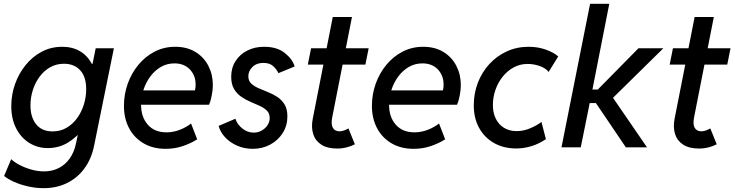

<svg xmlns="http://www.w3.org/2000/svg" viewBox="-20 -772 3852 1006"><path d="M209 213.9Q167 213.9 126.5 204.6Q85.9 195.3 53.2 180.7Q20.5 166 1.5 149.9L38.6 62Q54.7 77.6 82.5 92.3Q110.4 106.9 144.3 116.5Q178.2 126 210.9 126Q253.4 126 287.6 108.6Q321.8 91.3 344.7 59.1Q367.7 26.9 377.4 -17.1L387.2 -63H371.1L400.9 -119.6L455.6 -387.7L437.5 -437.5H464.8L481.4 -519H576.7L473.6 -11.2Q459.5 60.5 422.1 110.8Q384.8 161.1 330.3 187.5Q275.9 213.9 209 213.9ZM230.5 3.9Q176.8 3.9 133.3 -23.2Q89.8 -50.3 64.5 -99.9Q39.1 -149.4 39.1 -216.3Q39.1 -275.9 58.8 -331.5Q78.6 -387.2 114.5 -431.4Q150.4 -475.6 199 -501.2Q247.6 -526.9 306.2 -526.9Q360.4 -526.9 400.6 -502.7Q440.9 -478.5 463.6 -432.4Q486.3 -386.2 486.3 -319.8Q486.3 -260.3 467.8 -202.6Q449.2 -145 415.3 -98.4Q381.3 -51.8 334.5 -23.9Q287.6 3.9 230.5 3.9ZM255.9 -83.5Q296.4 -83.5 328.9 -102.5Q361.3 -121.6 384.3 -153.3Q407.2 -185.1 419.4 -224.4Q431.6 -263.7 431.6 -304.2Q431.6 -370.6 399.7 -404.3Q367.7 -438 315.4 -438Q275.4 -438 242.9 -419.7Q210.4 -401.4 187.3 -369.9Q164.1 -338.4 151.9 -299.6Q139.6 -260.7 139.6 -219.7Q139.6 -158.2 169.4 -120.8Q199.2 -83.5 255.9 -83.5Z M847.7 7.8Q781.7 7.8 732.7 -20.8Q683.6 -49.3 656.5 -100.1Q629.4 -150.9 629.4 -217.3Q629.4 -277.8 649.2 -333.3Q668.9 -388.7 705.1 -432.4Q741.2 -476.1 790.3 -501.5Q839.4 -526.9 897.9 -526.9Q959.5 -526.9 1003.9 -499.8Q1048.3 -472.7 1071.8 -427Q1095.2 -381.3 1095.2 -326.7Q1095.2 -310.1 1092.5 -290.8Q1089.8 -271.5 1085.4 -253.7Q1081.1 -235.8 1075.2 -223.1H698.7L711.9 -298.3H1001.5Q1003.4 -306.2 1004.2 -314.2Q1004.9 -322.3 1004.9 -329.6Q1004.9 -376.5 974.9 -408.2Q944.8 -439.9 894 -439.9Q855 -439.9 823 -421.4Q791 -402.8 767.8 -371.6Q744.6 -340.3 731.9 -301.8Q719.2 -263.2 719.2 -222.7Q719.2 -158.7 754.4 -118.7Q789.6 -78.6 852.1 -78.6Q888.2 -78.6 922.1 -91.8Q956.1 -105 981 -125L1013.2 -42Q978.5 -20 936.5 -6.1Q894.5 7.8 847.7 7.8Z M1304.2 7.8Q1259.3 7.8 1221.7 -9Q1184.1 -25.9 1158.9 -53.2Q1133.8 -80.6 1125.5 -112.3L1213.4 -149.9Q1221.7 -121.6 1249 -99.4Q1276.4 -77.1 1309.6 -77.1Q1332 -77.1 1351.1 -87.9Q1370.1 -98.6 1381.6 -116Q1393.1 -133.3 1393.1 -153.8Q1393.1 -177.7 1378.7 -192.1Q1364.3 -206.5 1341.3 -217Q1318.4 -227.5 1292.5 -238.5Q1266.6 -249.5 1243.7 -265.4Q1220.7 -281.2 1206.1 -306.2Q1191.4 -331.1 1191.4 -370.1Q1191.4 -417 1214.4 -452.4Q1237.3 -487.8 1276.1 -507.3Q1314.9 -526.9 1363.8 -526.9Q1430.7 -526.9 1471.2 -495.1Q1511.7 -463.4 1523.9 -423.8L1438.5 -388.7Q1430.7 -407.2 1412.1 -424.8Q1393.6 -442.4 1359.9 -442.4Q1324.2 -442.4 1302.7 -421.1Q1281.2 -399.9 1281.2 -372.6Q1281.2 -348.6 1296.1 -334.5Q1311 -320.3 1334.2 -310.1Q1357.4 -299.8 1383.5 -289.6Q1409.7 -279.3 1432.9 -264.2Q1456.1 -249 1470.9 -224.9Q1485.8 -200.7 1485.8 -162.1Q1485.8 -113.8 1461.4 -75.2Q1437 -36.6 1395.8 -14.4Q1354.5 7.8 1304.2 7.8Z M1746.6 6.3Q1695.3 6.3 1663.8 -13.9Q1632.3 -34.2 1621.1 -69.6Q1609.9 -105 1618.7 -149.9L1723.6 -683.1H1824.2L1720.7 -157.2Q1713.4 -121.1 1723.9 -102.5Q1734.4 -84 1758.8 -84Q1772 -84 1784.7 -89.1Q1797.4 -94.2 1805.7 -99.1L1839.4 -16.1Q1821.3 -6.3 1796.9 0Q1772.5 6.3 1746.6 6.3ZM1592.8 -433.6 1609.9 -519H1911.6L1894.5 -433.6Z M2147 7.8Q2081.1 7.8 2032 -20.8Q1982.9 -49.3 1955.8 -100.1Q1928.7 -150.9 1928.7 -217.3Q1928.7 -277.8 1948.5 -333.3Q1968.3 -388.7 2004.4 -432.4Q2040.5 -476.1 2089.6 -501.5Q2138.7 -526.9 2197.3 -526.9Q2258.8 -526.9 2303.2 -499.8Q2347.7 -472.7 2371.1 -427Q2394.5 -381.3 2394.5 -326.7Q2394.5 -310.1 2391.8 -290.8Q2389.2 -271.5 2384.8 -253.7Q2380.4 -235.8 2374.5 -223.1H1998L2011.2 -298.3H2300.8Q2302.7 -306.2 2303.5 -314.2Q2304.2 -322.3 2304.2 -329.6Q2304.2 -376.5 2274.2 -408.2Q2244.1 -439.9 2193.4 -439.9Q2154.3 -439.9 2122.3 -421.4Q2090.3 -402.8 2067.1 -371.6Q2043.9 -340.3 2031.2 -301.8Q2018.6 -263.2 2018.6 -222.7Q2018.6 -158.7 2053.7 -118.7Q2088.9 -78.6 2151.4 -78.6Q2187.5 -78.6 2221.4 -91.8Q2255.4 -105 2280.3 -125L2312.5 -42Q2277.8 -20 2235.8 -6.1Q2193.8 7.8 2147 7.8Z M2684.6 5.9Q2619.6 5.9 2569.6 -22Q2519.5 -49.8 2491 -100.8Q2462.4 -151.9 2462.4 -220.2Q2462.4 -282.7 2483.6 -338.1Q2504.9 -393.6 2543.7 -436Q2582.5 -478.5 2635.3 -502.7Q2688 -526.9 2750 -526.9Q2798.8 -526.9 2840.8 -511.7Q2882.8 -496.6 2904.8 -476.1L2854.5 -395Q2839.8 -414.6 2808.6 -425.8Q2777.3 -437 2744.6 -437Q2704.6 -437 2671.1 -418.7Q2637.7 -400.4 2613.3 -369.6Q2588.9 -338.9 2575.7 -300.5Q2562.5 -262.2 2562.5 -221.2Q2562.5 -181.2 2577.6 -150.4Q2592.8 -119.6 2620.8 -102.3Q2648.9 -85 2687.5 -85Q2723.6 -85 2759.8 -100.6Q2795.9 -116.2 2816.9 -133.3L2840.3 -43Q2806.6 -19.5 2766.4 -6.8Q2726.1 5.9 2684.6 5.9Z M2921.9 0 3071.8 -752H3172.4L3084 -302.7H3130.4L3098.1 -288.6L3325.2 -519H3455.6L3174.3 -242.2L3167 -295.9L3370.1 0H3259.3L3083.5 -259.8L3114.3 -231.9H3069.8L3022.9 0Z M3642.6 6.3Q3591.3 6.3 3559.8 -13.9Q3528.3 -34.2 3517.1 -69.6Q3505.9 -105 3514.6 -149.9L3619.6 -683.1H3720.2L3616.7 -157.2Q3609.4 -121.1 3619.9 -102.5Q3630.4 -84 3654.8 -84Q3668 -84 3680.7 -89.1Q3693.4 -94.2 3701.7 -99.1L3735.4 -16.1Q3717.3 -6.3 3692.9 0Q3668.5 6.3 3642.6 6.3ZM3488.8 -433.6 3505.9 -519H3807.6L3790.5 -433.6Z"/></svg>

Font: Reddit Sans Medium
Style: Italic
Weight: 500
Italic angle: -11.25°
Designer: Stephen Hutchings
Version: Version 1.013